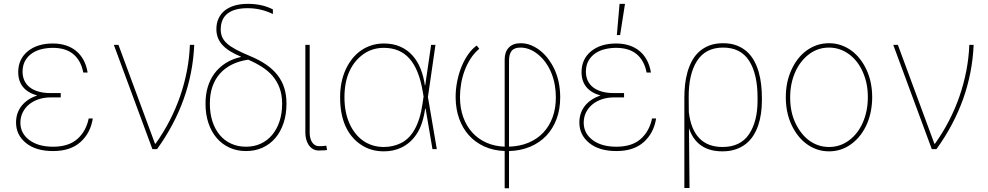

<svg xmlns="http://www.w3.org/2000/svg" viewBox="-20 -780 5168 1004"><path d="M63.9 -139.2Q63.9 -165.5 71.7 -187.9Q79.5 -210.2 94.1 -228Q108.7 -245.7 129.1 -259.1Q149.5 -272.4 174.7 -280.5Q74.6 -308.9 75.3 -404.8Q76 -471.6 125.4 -512.1Q175.1 -552.6 256.4 -552.6Q293 -552.6 323.7 -542.8Q354.4 -533 377.8 -513.8Q401.3 -494.7 416.7 -466.3Q432.2 -437.9 438.2 -400.6H415.5Q409.1 -433.9 395.2 -458.3Q381.4 -482.6 361.2 -498.6Q340.9 -514.6 314.5 -522.2Q288 -529.8 256.4 -529.8Q227.3 -529.8 199 -523.3Q170.8 -516.7 148.6 -502Q126.4 -487.2 112.6 -464Q98.7 -440.7 98 -407.7Q97.7 -380.7 107.2 -359.4Q116.8 -338.1 135.5 -323.5Q154.1 -308.9 181.5 -301.1Q208.8 -293.3 243.6 -293.3H297.6V-270.6H243.6Q211.3 -270.6 182.7 -261.2Q154.1 -251.8 132.8 -234.6Q111.5 -217.3 99.1 -192.8Q86.6 -168.3 86.6 -137.8Q87 -82.4 133.5 -47.6Q180 -12.8 257.8 -12.8Q338.8 -12.8 384.6 -53.3Q430 -93.4 443.9 -160.5H465.2Q453.5 -84.5 400.9 -37.3Q348.4 9.9 257.8 9.9Q166.9 9.9 115.1 -32.7Q63.9 -74.9 63.9 -139.2Z M575.3 -545.5H599.4L790.5 -28.4H793.3Q834.9 -86.6 867.2 -149.3Q899.5 -212 922.1 -277.5Q944.6 -343 957.6 -410.5Q970.5 -478 973 -545.5H995.7Q983 -252.1 801.1 0H777Z M1054.7 -237.2V-240.1Q1054.7 -285.9 1066.6 -325.5Q1078.5 -365.1 1101.9 -396.5Q1125.4 -427.9 1160 -449.9Q1194.6 -471.9 1240.1 -482.2V-483.7Q1206.3 -497.5 1182 -513Q1157.7 -528.4 1142 -546Q1126.4 -563.6 1119 -583.8Q1111.5 -604 1111.5 -627.8Q1111.5 -658.7 1122.7 -683.2Q1133.9 -707.7 1155 -724.8Q1176.1 -741.8 1206.7 -750.9Q1237.2 -759.9 1275.6 -759.9Q1351.2 -759.9 1407 -730.8V-706.7Q1343.8 -737.2 1274.9 -737.2Q1205.6 -737.2 1169.9 -709.2Q1134.2 -681.1 1134.2 -625.7Q1134.2 -604 1141.7 -586.5Q1149.1 -568.9 1166.9 -552.7Q1184.7 -536.6 1214 -521Q1243.3 -505.3 1286.9 -487.2Q1335.9 -467 1372 -442.1Q1408 -417.3 1431.6 -386.7Q1455.3 -356.2 1466.6 -319.6Q1478 -283 1478 -239.3V-237.2Q1478 -181.8 1462.7 -136.2Q1447.4 -90.6 1419.7 -58.1Q1392 -25.6 1353 -7.8Q1313.9 9.9 1266.3 9.9Q1219.1 9.9 1180 -8Q1141 -25.9 1113.1 -58.4Q1085.2 -90.9 1070 -136.4Q1054.7 -181.8 1054.7 -237.2ZM1077.4 -240.1V-237.2Q1077.4 -186.4 1090.9 -145.1Q1104.4 -103.7 1129.1 -74.2Q1153.8 -44.7 1188.7 -28.8Q1223.7 -12.8 1266.3 -12.8Q1308.9 -12.8 1343.8 -28.9Q1378.6 -45.1 1403.2 -74.6Q1427.9 -104 1441.6 -145.4Q1455.3 -186.8 1455.3 -237.2V-239.3Q1454.9 -285.2 1441.9 -320.1Q1429 -355.1 1405.7 -382.3Q1382.5 -409.4 1349.8 -430.2Q1317.1 -451 1277.7 -468Q1229.8 -460.9 1192.5 -442.3Q1155.2 -423.7 1129.6 -394.5Q1104 -365.4 1090.7 -326.5Q1077.4 -287.6 1077.4 -240.1Z M1576.7 -85.2V-545.5H1599.4V-85.2Q1599.4 -69.6 1603 -56.8Q1606.5 -44 1612.9 -34.8Q1619.3 -25.6 1628.2 -20.6Q1637.1 -15.6 1647.7 -15.6Q1665.1 -15.6 1675.1 -16.9Q1685 -18.1 1686.1 -18.5L1690.3 4.3Q1688.9 4.6 1677.9 5.9Q1666.9 7.1 1647.7 7.1Q1629.3 7.1 1615.8 -1.2Q1602.3 -9.6 1593.6 -22.9Q1584.9 -36.2 1580.8 -52.7Q1576.7 -69.2 1576.7 -85.2Z M1788 -417.3Q1802.6 -448.9 1823 -474.1Q1843.4 -499.3 1868.8 -516.7Q1894.2 -534.1 1924 -543.3Q1953.8 -552.6 1987.2 -552.6Q2036.9 -552.6 2074.4 -535.5Q2111.9 -518.5 2138 -488.8Q2164.1 -459.2 2179.7 -419.4Q2195.3 -379.6 2201.7 -333.8H2203.5L2234.4 -545.5H2257.1L2217.7 -272.7L2264.2 0H2241.5L2205.6 -211.6H2203.1Q2191.1 -126.1 2157.7 -77.8Q2141.3 -53.3 2121.6 -36.4Q2101.9 -19.5 2080.1 -8.9Q2058.2 1.8 2034.8 6.6Q2011.4 11.4 1987.2 11.4Q1917.6 11.4 1865.8 -24.5Q1812.5 -61.1 1785.5 -122.9Q1758.5 -184.7 1758.5 -271.3Q1758.5 -353 1788 -417.3ZM1781.2 -271.3Q1781.2 -194.2 1806.8 -135.7Q1819.6 -106.5 1837.7 -83.5Q1855.8 -60.4 1878.6 -44.4Q1901.3 -28.4 1928.6 -19.9Q1956 -11.4 1987.2 -11.4Q2034.1 -11.4 2075.6 -31.2Q2096.2 -41.2 2114.2 -58.2Q2132.1 -75.3 2146.8 -100.7Q2161.6 -126.1 2172.4 -160.3Q2183.2 -194.6 2189.6 -238.6L2195 -275.2L2190.3 -302.6Q2170.8 -418 2120.9 -473.9Q2071 -529.8 1987.2 -529.8Q1926.8 -529.8 1880.3 -496.8Q1832.4 -462.7 1806.8 -406.2Q1781.2 -349.8 1781.2 -271.3Z M2472.7 -541.9 2486.2 -524.9Q2459.5 -502.5 2440.5 -472.8Q2421.5 -443.2 2409.3 -410Q2397 -376.8 2391.2 -341.6Q2385.3 -306.5 2385.3 -272.7Q2385.3 -214.8 2402.2 -167.8Q2419 -120.7 2449.9 -86.8Q2480.8 -52.9 2523.8 -33.9Q2566.8 -14.9 2619 -13.1V-468.8Q2619 -508.5 2640.6 -531.2Q2662.3 -554 2702.1 -554Q2732.6 -554 2759.4 -542.4Q2786.2 -530.9 2808.8 -512.1Q2831.3 -493.3 2849.1 -468.9Q2866.8 -444.6 2878.9 -419Q2909.4 -352.6 2909.4 -270.6Q2909.4 -208.8 2890.4 -157.8Q2871.4 -106.9 2836.5 -70.1Q2801.5 -33.4 2752.1 -12.6Q2702.8 8.2 2641.7 9.9V204.5H2619V9.6Q2559.7 7.5 2512.3 -14.2Q2464.8 -35.9 2431.8 -72.8Q2398.8 -109.7 2381 -159.6Q2363.3 -209.5 2362.6 -268.5Q2362.2 -312.1 2370.6 -354Q2378.9 -396 2393.8 -432.2Q2408.7 -468.4 2429 -496.8Q2449.2 -525.2 2472.7 -541.9ZM2641.7 -13.1Q2698.2 -14.9 2743.4 -33.7Q2788.7 -52.6 2820.5 -86.1Q2852.3 -119.7 2869.5 -166.5Q2886.7 -213.4 2886.7 -271.3Q2886.7 -302.9 2881.2 -334.9Q2875.7 -366.8 2864 -396.3Q2852.3 -425.8 2834 -451.9Q2815.7 -478 2790.1 -498.2Q2747.5 -531.2 2701.3 -531.2Q2669.4 -531.2 2655.5 -514Q2641.7 -496.8 2641.7 -462.4Z M3009.6 -139.2Q3009.6 -165.5 3017.4 -187.9Q3025.2 -210.2 3039.8 -228Q3054.3 -245.7 3074.8 -259.1Q3095.2 -272.4 3120.4 -280.5Q3020.2 -308.9 3021 -404.8Q3021.7 -471.6 3071 -512.1Q3120.7 -552.6 3202.1 -552.6Q3238.6 -552.6 3269.4 -542.8Q3300.1 -533 3323.5 -513.8Q3346.9 -494.7 3362.4 -466.3Q3377.8 -437.9 3383.9 -400.6H3361.2Q3354.8 -433.9 3340.9 -458.3Q3327.1 -482.6 3306.8 -498.6Q3286.6 -514.6 3260.1 -522.2Q3233.7 -529.8 3202.1 -529.8Q3172.9 -529.8 3144.7 -523.3Q3116.5 -516.7 3094.3 -502Q3072.1 -487.2 3058.2 -464Q3044.4 -440.7 3043.7 -407.7Q3043.3 -380.7 3052.9 -359.4Q3062.5 -338.1 3081.1 -323.5Q3099.8 -308.9 3127.1 -301.1Q3154.5 -293.3 3189.3 -293.3H3243.3V-270.6H3189.3Q3157 -270.6 3128.4 -261.2Q3099.8 -251.8 3078.5 -234.6Q3057.2 -217.3 3044.7 -192.8Q3032.3 -168.3 3032.3 -137.8Q3032.7 -82.4 3079.2 -47.6Q3125.7 -12.8 3203.5 -12.8Q3284.4 -12.8 3330.3 -53.3Q3375.7 -93.4 3389.6 -160.5H3410.9Q3399.1 -84.5 3346.6 -37.3Q3294 9.9 3203.5 9.9Q3112.6 9.9 3060.7 -32.7Q3009.6 -74.9 3009.6 -139.2ZM3219.8 -759.9H3248.2L3222.7 -596.6H3205.6Z M3761 -554Q3801.5 -554 3832.2 -542.3Q3862.9 -530.5 3885.5 -510.3Q3908 -490.1 3923.1 -462.7Q3938.2 -435.4 3947.3 -403.8Q3956.3 -372.2 3960.2 -337.9Q3964.1 -303.6 3964.1 -269.9V-254.3Q3964.1 -220.5 3959.5 -187.5Q3954.9 -154.5 3945 -125Q3935 -95.5 3919 -70.5Q3903.1 -45.5 3880 -27.3Q3856.9 -9.2 3826.5 1.1Q3796.2 11.4 3757.5 11.4Q3623.6 11.4 3582.7 -109.4L3585.6 203.1H3558.6V-269.9Q3558.6 -303.6 3562.3 -337.9Q3566.1 -372.2 3575.1 -403.8Q3584.2 -435.4 3599.1 -462.7Q3614 -490.1 3636.5 -510.3Q3659.1 -530.5 3689.8 -542.3Q3720.5 -554 3761 -554ZM3581.3 -269.9 3582 -193.9Q3592.3 -104 3636.5 -57.7Q3680.8 -11.4 3758.2 -11.4Q3851.9 -11.4 3896.7 -78.1Q3941.4 -144.9 3941.4 -254.3V-269.9Q3941.4 -392.4 3897.4 -462Q3853.3 -531.2 3761 -531.2Q3669.7 -531.2 3625 -461.6Q3580.3 -392 3581.3 -269.9Z M4119 -415.8Q4132.8 -446 4152.3 -471.4Q4171.9 -496.8 4196.7 -515.1Q4221.6 -533.4 4251.2 -543.7Q4280.9 -554 4315 -554Q4349.1 -554 4378.7 -543.5Q4408.4 -533 4433.2 -514.6Q4458.1 -496.1 4477.6 -470.7Q4497.2 -445.3 4511 -415.5Q4540.8 -351.6 4540.8 -271.3Q4540.8 -236.2 4534.4 -201.5Q4528.1 -166.9 4514.7 -134.9Q4501.4 -103 4480.5 -75.1Q4459.5 -47.2 4430.4 -25.9Q4379.3 11.4 4315 11.4Q4280.9 11.4 4251.2 0.9Q4221.6 -9.6 4196.7 -28.1Q4171.9 -46.5 4152.3 -71.9Q4132.8 -97.3 4119 -127.1Q4089.1 -191.1 4089.1 -271.3Q4089.1 -351.6 4119 -415.8ZM4138.5 -138.5Q4152 -109.4 4170.3 -85.8Q4188.6 -62.1 4210.9 -45.6Q4233.3 -29.1 4259.6 -20.2Q4285.9 -11.4 4315 -11.4Q4372.9 -11.4 4419 -45.5Q4442.1 -62.5 4460.4 -85.9Q4478.7 -109.4 4491.5 -138.3Q4504.3 -167.3 4511.2 -200.8Q4518.1 -234.4 4518.1 -271.3Q4518.1 -308.9 4511.5 -341.4Q4505 -373.9 4491.5 -404.1Q4478.7 -433.6 4460.2 -457Q4441.8 -480.5 4419 -497Q4396.3 -513.5 4370 -522.4Q4343.8 -531.2 4315 -531.2Q4257.5 -531.2 4211.6 -497.2Q4188.6 -480.1 4170.1 -456.5Q4151.6 -432.9 4138.7 -403.9Q4125.7 -375 4118.8 -341.6Q4111.9 -308.2 4111.9 -271.3Q4111.9 -233.7 4118.3 -201.2Q4124.6 -168.7 4138.5 -138.5Z M4650.9 -545.5H4675.1L4866.1 -28.4H4869Q4910.5 -86.6 4942.8 -149.3Q4975.1 -212 4997.7 -277.5Q5020.2 -343 5033.2 -410.5Q5046.2 -478 5048.7 -545.5H5071.4Q5058.6 -252.1 4876.8 0H4852.6Z"/></svg>

Font: Inter P Thin
Style: Regular
Weight: 100
Designer: Rasmus Andersson
Foundry: rsms
Version: Version 3.018;git-588b23468